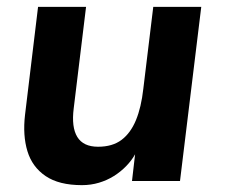

<svg xmlns="http://www.w3.org/2000/svg" viewBox="-20 -528 656 560"><path d="M567 -508 505 0H365L374 -78Q364 -60 348 -43.5Q332 -27 312 -14.5Q292 -2 268.5 5Q245 12 219 12Q152 12 113 -14.5Q74 -41 60 -87Q46 -133 53 -193L91 -508H231L195 -212Q188 -157 205.5 -128.5Q223 -100 266 -100Q308 -100 334.5 -120Q361 -140 376.5 -177.5Q392 -215 398 -269L427 -508Z"/></svg>

Font: Inclusive Sans
Style: Bold Italic
Weight: 700
Italic angle: -7°
Designer: Olivia King
Foundry: Olivia King
Version: Version 2.004